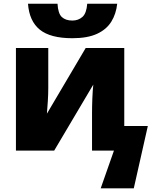

<svg xmlns="http://www.w3.org/2000/svg" viewBox="-20 -812 823 1035"><path d="M370.1 -606Q251.5 -606 194.6 -652.1Q137.7 -698.2 130.9 -792H290Q293 -738.8 313.5 -720Q334 -701.2 370.1 -701.2Q402.3 -701.2 424.3 -720.7Q446.3 -740.2 450.2 -792H611.8Q606 -737.3 580.1 -695.3Q554.2 -653.3 502.9 -629.6Q451.7 -606 370.1 -606ZM522.9 203.1 594.2 0H476.1V-200.2Q476.1 -239.3 477.8 -281.5Q479.5 -323.7 482.9 -356L272 0H65.9V-553.2H240.2V-337.9Q240.2 -303.7 237.8 -266.4Q235.4 -229 232.9 -199.2L441.9 -553.2H649.9V-132.8H776.9L701.2 203.1Z"/></svg>

Font: Open Sans ExtraBold
Style: Regular
Weight: 800
Designer: Monotype Design Team
Foundry: Monotype Imaging Inc.
Version: Version 3.003; ttfautohint (v1.8.4)